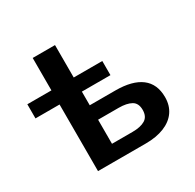

<svg xmlns="http://www.w3.org/2000/svg" viewBox="-154 -871 1050 1036"><g transform="rotate(-30 371.0 -352.5)"><path d="M172 0V-415H22V-503H172V-705H311V-503H489V-415H311V-330H470Q576 -330 630.5 -288.5Q685 -247 685 -165Q685 -113 659 -76Q633 -39 584.5 -19.5Q536 0 470 0ZM311 -90H439Q489 -90 517.5 -107Q546 -124 546 -166Q546 -208 517.5 -224Q489 -240 439 -240H311Z"/></g></svg>

Font: Nunito Sans 6pt
Style: Bold
Weight: 700
Version: Version 3.101;gftools[0.9.27]